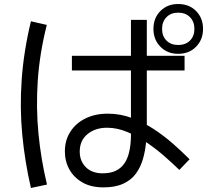

<svg xmlns="http://www.w3.org/2000/svg" viewBox="-20 -872 1040 956"><path d="M495 61Q434 61 391.5 37Q349 13 326 -27.5Q303 -68 303 -118Q303 -174 330.5 -216.5Q358 -259 406 -282.5Q454 -306 516 -306Q580 -306 638 -284Q696 -262 747.5 -228Q799 -194 843.5 -154.5Q888 -115 924 -79L873 -26Q844 -54 803.5 -90Q763 -126 715.5 -159Q668 -192 616 -214Q564 -236 513 -236Q455 -236 416 -204.5Q377 -173 377 -117Q377 -70 407.5 -39.5Q438 -9 491 -9Q531 -9 557 -22Q583 -35 598 -56.5Q613 -78 620 -103Q627 -128 629.5 -152.5Q632 -177 632 -196V-773H711V-241Q711 -203 707 -161Q703 -119 691.5 -79.5Q680 -40 657 -8Q634 24 594 42.5Q554 61 495 61ZM134 64Q104 -65 91 -199.5Q78 -334 88 -475.5Q98 -617 134 -766L213 -748Q177 -605 168 -470Q159 -335 171.5 -206.5Q184 -78 214 47ZM338 -521V-594H899V-521ZM867 -604Q813 -604 778.5 -639.5Q744 -675 744 -728Q744 -782 778.5 -817Q813 -852 867 -852Q922 -852 956.5 -817Q991 -782 991 -728Q991 -675 956.5 -639.5Q922 -604 867 -604ZM867 -648Q904 -648 926 -670Q948 -692 948 -728Q948 -764 926 -786.5Q904 -809 867 -809Q831 -809 809 -786.5Q787 -764 787 -728Q787 -692 809 -670Q831 -648 867 -648Z"/></svg>

Font: Murecho Thin
Style: Regular
Weight: 400
Version: Version 1.010